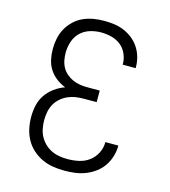

<svg xmlns="http://www.w3.org/2000/svg" viewBox="-111 -832 823 930"><g transform="rotate(15 300.0 -367.5)"><path d="M297 8Q269 8 240 3.5Q211 -1 184.5 -13.5Q158 -26 136.5 -45.5Q115 -65 101 -90.5Q87 -116 81 -145Q75 -174 75 -203Q75 -232 81.5 -261Q88 -290 104.5 -314Q121 -338 145 -355.5Q169 -373 197 -383Q172 -393 151 -409Q130 -425 116 -447Q102 -469 96.5 -495Q91 -521 91 -547Q91 -574 96.5 -600.5Q102 -627 115 -650.5Q128 -674 148 -693Q168 -712 192.5 -723Q217 -734 243.5 -738.5Q270 -743 297 -743Q323 -743 348.5 -739.5Q374 -736 397.5 -726Q421 -716 441 -700Q461 -684 475 -662.5Q489 -641 496 -616Q503 -591 503 -565V-561H438V-564Q438 -590 427 -615Q416 -640 395.5 -656Q375 -672 349 -678.5Q323 -685 297 -685Q269 -685 241.5 -676.5Q214 -668 194 -648.5Q174 -629 165 -601.5Q156 -574 156 -546Q156 -527 159.5 -508.5Q163 -490 172 -473.5Q181 -457 195.5 -444.5Q210 -432 227 -424.5Q244 -417 262.5 -414Q281 -411 300 -411H363V-353H300Q279 -353 258.5 -350Q238 -347 219 -338.5Q200 -330 184 -316Q168 -302 158 -284Q148 -266 144 -245Q140 -224 140 -204Q140 -183 144 -162Q148 -141 157.5 -123Q167 -105 182.5 -90Q198 -75 216.5 -66Q235 -57 256 -53.5Q277 -50 297 -50Q326 -50 354 -56Q382 -62 405 -79Q428 -96 441 -122Q454 -148 454 -177H519V-176Q519 -149 511 -122.5Q503 -96 488 -74Q473 -52 451 -35.5Q429 -19 403.5 -9Q378 1 351.5 4.5Q325 8 297 8Z"/></g></svg>

Font: Iosevka Aile Light
Style: Regular
Weight: 300
Designer: Belleve Invis
Foundry: Belleve Invis
Version: Version 27.3.5; ttfautohint (v1.8.4)